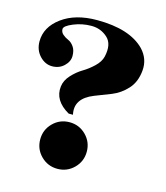

<svg xmlns="http://www.w3.org/2000/svg" viewBox="-93 -643 638 737"><g transform="rotate(15 225.5 -274.5)"><path d="M203 -570Q333 -570 392 -510Q425 -475 421 -428.5Q417 -382 391 -353.5Q365 -325 331.5 -311.5Q298 -298 266 -286Q193 -257 207 -195H190Q127 -231 134 -288Q137 -313 157 -334.5Q177 -356 199 -369Q221 -382 241.5 -401.5Q262 -421 267 -442Q279 -494 252 -518.5Q225 -543 188 -543Q151 -543 117 -529Q83 -515 83 -502.5Q83 -490 93 -481.5Q103 -473 115 -468Q127 -463 137 -449Q147 -435 147 -412.5Q147 -390 128 -372Q109 -354 81 -354Q53 -354 31.5 -377Q10 -400 10 -434Q10 -491 63.5 -530.5Q117 -570 203 -570ZM202.5 21Q164 21 137 -6Q110 -33 110 -71.5Q110 -110 137 -137Q164 -164 202.5 -164Q241 -164 268 -137Q295 -110 295 -71.5Q295 -33 268 -6Q241 21 202.5 21Z"/></g></svg>

Font: Rozha One
Style: Regular
Weight: 400
Designer: Tim Donaldson, Indian Type Foundry
Foundry: Indian Type Foundry
Version: Version 1.301;PS 1.0;hotconv 1.0.78;makeotf.lib2.5.61930; tt